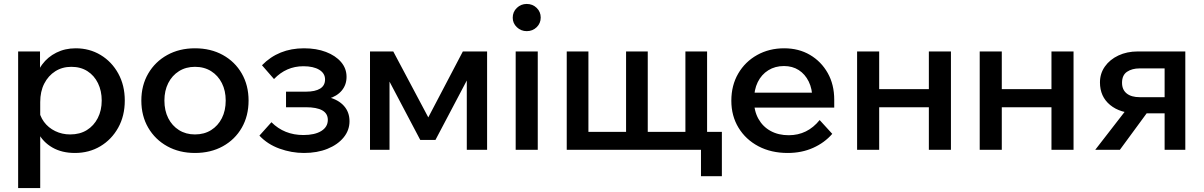

<svg xmlns="http://www.w3.org/2000/svg" viewBox="-20 -760 6106 974"><path d="M184 194H72V-499H183V-345H159Q166 -395 194 -433Q222 -471 266 -493Q310 -515 364 -515Q434 -515 490.5 -481Q547 -447 580 -387Q613 -327 613 -250Q613 -172 579.5 -112Q546 -52 489 -18Q432 16 360 16Q294 16 246 -11.5Q198 -39 173.5 -86.5Q149 -134 153 -193L176 -211Q181 -172 203 -142Q225 -112 260 -95Q295 -78 336 -78Q385 -78 420.5 -100Q456 -122 476 -161Q496 -200 496 -250Q496 -299 477 -338Q458 -377 423.5 -399Q389 -421 342 -421Q296 -421 260.5 -398.5Q225 -376 204.5 -336Q184 -296 184 -242Z M969 16Q890 16 828.5 -18Q767 -52 732 -112Q697 -172 697 -250Q697 -327 732 -387Q767 -447 828.5 -481Q890 -515 969 -515Q1049 -515 1110.5 -481Q1172 -447 1206.5 -387Q1241 -327 1241 -250Q1241 -172 1206.5 -112Q1172 -52 1110.5 -18Q1049 16 969 16ZM969 -78Q1016 -78 1051 -100Q1086 -122 1105.5 -160.5Q1125 -199 1125 -250Q1125 -300 1105.5 -338.5Q1086 -377 1051 -399Q1016 -421 969 -421Q923 -421 888 -399Q853 -377 833.5 -338.5Q814 -300 814 -250Q814 -199 833.5 -160.5Q853 -122 888 -100Q923 -78 969 -78Z M1522 16Q1459 16 1398 -6Q1337 -28 1296 -72L1357 -140Q1422 -75 1519 -75Q1577 -75 1610 -95.5Q1643 -116 1643 -152Q1643 -216 1531 -216H1431V-295H1532Q1579 -295 1604 -310.5Q1629 -326 1629 -357Q1629 -388 1599.5 -406Q1570 -424 1519 -424Q1432 -424 1370 -359L1309 -429Q1393 -515 1522 -515Q1585 -515 1633.5 -496.5Q1682 -478 1710 -445.5Q1738 -413 1738 -370Q1738 -330 1714 -301Q1690 -272 1646 -259V-267Q1697 -254 1725 -222.5Q1753 -191 1753 -145Q1753 -99 1723 -62.5Q1693 -26 1641 -5Q1589 16 1522 16Z M1857 0V-499H1975L2162 -147L2144 -148L2328 -499H2451V0H2348V-462L2393 -437L2189 -50H2112L1908 -437L1956 -458V0Z M2708 0H2596V-499H2708ZM2652 -602Q2623 -602 2602 -622Q2581 -642 2581 -670Q2581 -700 2602 -720Q2623 -740 2652 -740Q2682 -740 2702.5 -720Q2723 -700 2723 -671Q2723 -642 2702.5 -622Q2682 -602 2652 -602Z M2855 0V-499H2965V-22L2927 -91H3195L3156 -22V-499H3266V-22L3240 -91H3510L3457 -22V-499H3567V0ZM3536 134V-91H3642V134Z M4138 -151 4202 -81Q4163 -36 4105 -10Q4047 16 3976 16Q3892 16 3827.5 -18Q3763 -52 3726.5 -112Q3690 -172 3690 -249Q3690 -327 3725 -387Q3760 -447 3821 -481Q3882 -515 3958 -515Q4032 -515 4089 -481.5Q4146 -448 4179 -389.5Q4212 -331 4212 -254V-248H4101V-259Q4101 -309 4082.5 -346.5Q4064 -384 4032 -404.5Q4000 -425 3957 -425Q3912 -425 3877.5 -403.5Q3843 -382 3824 -343.5Q3805 -305 3805 -251Q3805 -197 3827.5 -157Q3850 -117 3889.5 -95.5Q3929 -74 3981 -74Q4076 -74 4138 -151ZM4212 -214H3768V-290H4196L4212 -253Z M4692 0V-499H4804V0ZM4328 0V-499H4440V0ZM4381 -216V-308H4756V-216Z M5314 0V-499H5426V0ZM4950 0V-499H5062V0ZM5003 -216V-308H5378V-216Z M5888 0V-484L5960 -413H5761Q5723 -413 5697.5 -396Q5672 -379 5672 -340Q5672 -305 5695.5 -286Q5719 -267 5762 -267H5934V-185H5750Q5663 -185 5611.5 -227.5Q5560 -270 5560 -342Q5560 -387 5585 -422.5Q5610 -458 5653.5 -478.5Q5697 -499 5752 -499H5993V0ZM5536 0 5708 -222H5824L5661 0Z"/></svg>

Font: Wix Madefor Display SemiBold
Style: Regular
Weight: 600
Designer: Dalton Maag Ltd
Foundry: Dalton Maag Ltd
Version: Version 3.100